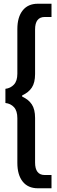

<svg xmlns="http://www.w3.org/2000/svg" viewBox="-20 -761 308 1029"><path d="M73 112V-127Q73 -167 55 -186.5Q37 -206 9 -209V-285Q36 -288 54.5 -307.5Q73 -327 73 -366V-605Q73 -669 101.5 -705Q130 -741 183 -741H256V-670H220Q168 -670 168 -603V-364Q168 -318 150.5 -291.5Q133 -265 99 -250V-243Q133 -228 150.5 -201.5Q168 -175 168 -129V110Q168 177 220 177H256V248H183Q130 248 101.5 212Q73 176 73 112Z"/></svg>

Font: Hanken Grotesk SemiBold
Style: Regular
Weight: 600
Designer: Alfredo Marco Pradil
Foundry: Hanken Design Co.
Version: Version 3.014